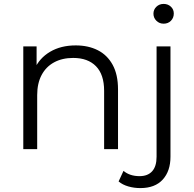

<svg xmlns="http://www.w3.org/2000/svg" viewBox="-20 -762 991 981"><path d="M99 0V-525H167V-381L156 -408Q181 -465 236 -497.5Q291 -530 367 -530Q431 -530 479.5 -505.5Q528 -481 555.5 -431Q583 -381 583 -305V0H512V-298Q512 -381 470.5 -423.5Q429 -466 354 -466Q298 -466 256.5 -443.5Q215 -421 192.5 -378.5Q170 -336 170 -276V0ZM697 199Q665 199 635.5 190.5Q606 182 586 165L611 111Q643 138 693 138Q735 138 757.5 113Q780 88 780 39V-525H851V39Q851 112 811.5 155.5Q772 199 697 199ZM816 -641Q794 -641 779 -656Q764 -671 764 -692Q764 -713 779 -727.5Q794 -742 816 -742Q838 -742 853 -728Q868 -714 868 -693Q868 -671 853.5 -656Q839 -641 816 -641Z"/></svg>

Font: Montserrat Thin
Style: Regular
Weight: 400
Version: Version 9.000